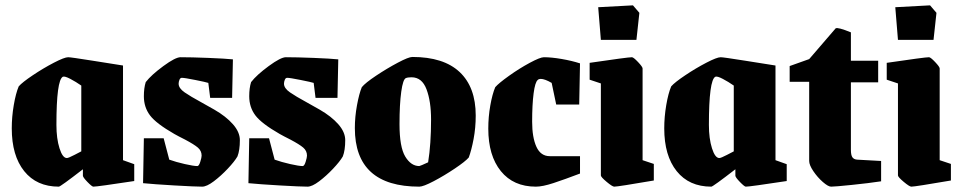

<svg xmlns="http://www.w3.org/2000/svg" viewBox="-20 -686 3591 718"><path d="M24 -206Q24 -249 31.5 -293Q39 -337 50 -363Q63 -378 102.5 -404.5Q142 -431 181.5 -451.5Q221 -472 235 -472Q245 -472 326.5 -459Q408 -446 440 -441V-87L482 -72V-9Q344 12 329 12Q324 12 307 -5.5Q290 -23 290 -29V-53Q206 12 200 12Q117 12 70.5 -46Q24 -104 24 -206ZM284 -120V-366Q264 -380 243 -391Q222 -402 215 -399Q191 -386 191 -219Q191 -168 202.5 -131.5Q214 -95 230 -95Q236 -95 259 -107Q282 -119 284 -120Z M515 -1 518 -169H592L613 -89Q638 -80 671 -72.5Q704 -65 718 -65Q724 -65 729 -81Q734 -97 734 -104Q734 -122 720 -134Q706 -146 672 -164Q646 -177 632 -185Q564 -224 541 -254.5Q518 -285 518 -326Q518 -357 525 -379Q546 -406 591 -439Q636 -472 655 -472Q695 -472 758.5 -469.5Q822 -467 851 -464L848 -320H766L759 -376Q750 -379 710 -387Q670 -395 660 -395Q654 -395 651 -387.5Q648 -380 648 -373Q648 -356 670.5 -340.5Q693 -325 730 -305Q738 -301 781.5 -276Q825 -251 851 -221.5Q877 -192 877 -162Q877 -124 868 -101Q857 -82 831.5 -55Q806 -28 779.5 -8Q753 12 736 12Q710 12 632.5 7.5Q555 3 515 -1Z M909 -1 912 -169H986L1007 -89Q1032 -80 1065 -72.5Q1098 -65 1112 -65Q1118 -65 1123 -81Q1128 -97 1128 -104Q1128 -122 1114 -134Q1100 -146 1066 -164Q1040 -177 1026 -185Q958 -224 935 -254.5Q912 -285 912 -326Q912 -357 919 -379Q940 -406 985 -439Q1030 -472 1049 -472Q1089 -472 1152.5 -469.5Q1216 -467 1245 -464L1242 -320H1160L1153 -376Q1144 -379 1104 -387Q1064 -395 1054 -395Q1048 -395 1045 -387.5Q1042 -380 1042 -373Q1042 -356 1064.5 -340.5Q1087 -325 1124 -305Q1132 -301 1175.5 -276Q1219 -251 1245 -221.5Q1271 -192 1271 -162Q1271 -124 1262 -101Q1251 -82 1225.5 -55Q1200 -28 1173.5 -8Q1147 12 1130 12Q1104 12 1026.5 7.5Q949 3 909 -1Z M1307 -207Q1307 -249 1315 -292.5Q1323 -336 1333 -360Q1346 -376 1386.5 -403Q1427 -430 1467.5 -451.5Q1508 -473 1522 -473Q1639 -473 1699 -416.5Q1759 -360 1759 -254Q1759 -208 1751 -166Q1743 -124 1733 -97Q1720 -82 1680.5 -55.5Q1641 -29 1602 -8.5Q1563 12 1548 12Q1307 12 1307 -207ZM1581 -79Q1592 -147 1592 -239Q1592 -307 1575 -352Q1558 -397 1519 -397Q1505 -397 1498 -394Q1487 -390 1480.5 -343Q1474 -296 1474 -222Q1474 -136 1495.5 -100.5Q1517 -65 1548 -65Q1553 -66 1581 -79Z M1806 -205Q1806 -249 1813.5 -291.5Q1821 -334 1832 -360Q1845 -375 1883.5 -402.5Q1922 -430 1961 -451Q2000 -472 2014 -472Q2042 -472 2080 -465.5Q2118 -459 2149 -449L2146 -295H2060L2043 -376Q2017 -391 2002 -391Q1995 -391 1991 -387Q1981 -379 1975.5 -337Q1970 -295 1970 -231Q1970 -172 1986 -137Q2002 -102 2036 -102H2149V-37Q2091 -15 2050 -1.5Q2009 12 1984 12Q1900 12 1853 -46Q1806 -104 1806 -205Z M2227 -30V-374L2185 -388V-451Q2328 -472 2343 -472Q2349 -472 2366 -454Q2383 -436 2383 -430V-87L2425 -73V-11Q2291 12 2277 12Q2270 12 2248.5 -6Q2227 -24 2227 -30ZM2227 -537 2217 -659 2347 -666 2371 -638 2360 -537Z M2464 -206Q2464 -249 2471.5 -293Q2479 -337 2490 -363Q2503 -378 2542.5 -404.5Q2582 -431 2621.5 -451.5Q2661 -472 2675 -472Q2685 -472 2766.5 -459Q2848 -446 2880 -441V-87L2922 -72V-9Q2784 12 2769 12Q2764 12 2747 -5.5Q2730 -23 2730 -29V-53Q2646 12 2640 12Q2557 12 2510.5 -46Q2464 -104 2464 -206ZM2724 -120V-366Q2704 -380 2683 -391Q2662 -402 2655 -399Q2631 -386 2631 -219Q2631 -168 2642.5 -131.5Q2654 -95 2670 -95Q2676 -95 2699 -107Q2722 -119 2724 -120Z M3006 -84V-380H2933V-439L3006 -465L3105 -580Q3113 -585 3162 -565V-459H3264V-378H3162V-126Q3162 -106 3167.5 -98Q3173 -90 3185 -89L3275 -84V-8Q3229 -1 3165.5 5.5Q3102 12 3088 12Q3077 12 3057 -5.5Q3037 -23 3021.5 -46Q3006 -69 3006 -84Z M3338 -30V-374L3296 -388V-451Q3439 -472 3454 -472Q3460 -472 3477 -454Q3494 -436 3494 -430V-87L3536 -73V-11Q3402 12 3388 12Q3381 12 3359.5 -6Q3338 -24 3338 -30ZM3338 -537 3328 -659 3458 -666 3482 -638 3471 -537Z"/></svg>

Font: Grenze ExtraBold
Style: Regular
Weight: 800
Designer: Renata Polastri
Foundry: Omnibus-Type
Version: Version 1.002; ttfautohint (v1.8)